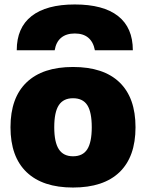

<svg xmlns="http://www.w3.org/2000/svg" viewBox="-20 -830 654 860"><path d="M315 -810Q443 -810 509 -758Q575 -706 575 -605H405Q398 -642 375.5 -661Q353 -680 315 -680Q277 -680 254 -661Q231 -642 225 -605H55Q55 -706 121.5 -758Q188 -810 315 -810ZM307 10Q171 10 99 -59Q27 -128 27 -260Q27 -392 99 -461Q171 -530 307 -530Q444 -530 515.5 -461Q587 -392 587 -260Q587 -128 515.5 -59Q444 10 307 10ZM307 -130Q351 -130 371 -161.5Q391 -193 391 -260Q391 -328 371 -359Q351 -390 307 -390Q264 -390 243.5 -359Q223 -328 223 -260Q223 -193 243.5 -161.5Q264 -130 307 -130Z"/></svg>

Font: M PLUS 1 Black
Style: Regular
Weight: 900
Designer: Coji Morishita
Foundry: UNDERFOREST DESIGN
Version: Version 1.001